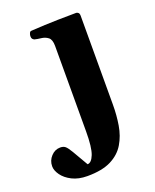

<svg xmlns="http://www.w3.org/2000/svg" viewBox="-217 -565 697 862"><g transform="rotate(-20 131.0 -134.0)"><path d="M50.3 219.2Q8.3 219.2 -22 203.9Q-52.2 188.5 -68.1 166.3Q-84 144 -84 124Q-84 96.7 -65.4 76.7Q-46.9 56.6 -21.5 56.6Q-6.8 56.6 2.2 63.7Q11.2 70.8 25.4 94.7Q39.6 118.7 68.8 169.4Q87.4 169.4 100.1 137.2Q112.8 105 112.8 27.8L113.3 -379.9Q113.3 -410.2 99.4 -420.9Q85.4 -431.6 67.1 -433.6Q48.8 -435.5 35.6 -439Q30.8 -441.4 27.3 -445.3Q23.9 -449.2 23.9 -458.5Q23.9 -464.4 26.9 -471.9Q29.8 -479.5 35.6 -480Q104.5 -484.4 163.8 -485.6Q223.1 -486.8 252.9 -486.8Q256.8 -486.8 262.2 -482.9Q267.6 -479 267.6 -467.3L267.1 -43Q267.1 7.3 259.3 54.2Q251.5 101.1 229.2 138.4Q207 175.8 164.1 197.5Q121.1 219.2 50.3 219.2Z"/></g></svg>

Font: Gelasio
Style: Bold
Weight: 700
Designer: Eben Sorkin
Foundry: Eben Sorkin
Version: Version 1.008